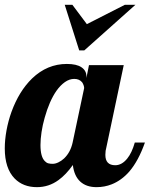

<svg xmlns="http://www.w3.org/2000/svg" viewBox="-33 -770 621 796"><path d="M235.4 -750H267.1L327.1 -669.9L484.4 -750H528.3L316.4 -561H295.4ZM27.8 -29.8Q-13.2 -71.8 -13.2 -154.8Q-13.2 -189.9 -6.1 -229Q1 -268.1 14.6 -306.2Q45.9 -392.1 100.1 -444.8Q162.6 -504.9 244.1 -504.9Q284.7 -504.9 304.9 -491Q325.2 -477.1 325.2 -454.1V-446.8L335.9 -500H480L408.2 -160.2Q403.8 -145.5 403.8 -127.9Q403.8 -85 444.8 -85Q472.2 -85 494.6 -112.8Q513.7 -136.2 525.9 -179.2H567.9Q541 -103 502.9 -58.6Q470.7 -22 430.2 -5.9Q400.4 5.9 367.2 5.9Q324.7 5.9 299.6 -17.3Q274.4 -40.5 269 -85.9Q240.7 -45.9 209.5 -23.4Q169.4 5.9 120.1 5.9Q63 5.9 27.8 -29.8ZM232.9 -113.3Q259.3 -138.7 268.1 -179.2L315.9 -404.8Q315.9 -409.7 313.7 -416.3Q311.5 -422.9 307.6 -428.7Q295.9 -442.9 274.9 -442.9Q254.9 -442.9 236.1 -429.7Q217.3 -416.5 200.7 -393.1Q171.4 -350.6 152.3 -282.2Q143.6 -252 139.2 -222.4Q134.8 -192.9 134.8 -168.9Q134.8 -119.1 153.3 -101.6Q159.7 -94.7 167.5 -92.8Q175.3 -90.8 185.1 -90.8Q196.3 -90.8 208.7 -96.7Q221.2 -102.5 232.9 -113.3Z"/></svg>

Font: Pattaya
Style: Regular
Weight: 400
Designer: Pablo Impallari / Thai characters Designed by Thanarat Vachiruckul and Suppakit Chalermlarp
Foundry: Pablo Impallari
Version: Version 2.000